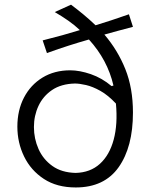

<svg xmlns="http://www.w3.org/2000/svg" viewBox="-20 -806 655 837"><path d="M184.6 -574.7 166 -629.9Q257.8 -652.8 328.1 -674.8Q305.7 -696.3 278.1 -715.6Q250.5 -734.9 218.8 -753.4L289.6 -785.6Q316.9 -765.1 344 -742.7Q371.1 -720.2 396.5 -695.8Q428.2 -705.6 465.1 -717.5Q502 -729.5 542 -743.7L559.6 -689Q525.9 -680.2 494.1 -671.6Q462.4 -663.1 435.1 -655.3Q493.2 -587.4 526.4 -504.6Q559.6 -421.9 559.6 -315.4Q559.6 -165 497.1 -76.9Q434.6 11.2 310.1 11.2Q228 11.2 171.4 -25.9Q114.7 -63 85.2 -123.5Q55.7 -184.1 55.7 -253.9Q55.7 -325.2 84.5 -380.6Q113.3 -436 165.3 -467.8Q217.3 -499.5 286.1 -499.5Q327.1 -499.5 376 -482.7Q424.8 -465.8 466.3 -430.7L474.6 -433.1Q448.7 -544.9 367.7 -633.8Q323.2 -621.1 280.3 -607.4Q237.3 -593.8 184.6 -574.7ZM485.4 -354.5Q451.2 -391.1 417.5 -409.9Q383.8 -428.7 355 -435.3Q326.2 -441.9 306.6 -441.9Q246.6 -440.4 207 -413.6Q167.5 -386.7 147.7 -344.2Q127.9 -301.8 127.9 -252Q127.9 -201.7 147.9 -156.5Q168 -111.3 208.3 -82.5Q248.5 -53.7 309.6 -52.2Q373.5 -53.7 415.5 -91.8Q457.5 -129.9 475.6 -197.3Q493.7 -264.6 485.4 -354.5Z"/></svg>

Font: Pinar Regular
Style: Regular
Weight: 400
Designer: Amin Abedi
Version: Version 3.000